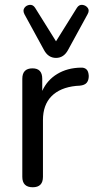

<svg xmlns="http://www.w3.org/2000/svg" viewBox="-20 -782 401 809"><path d="M216 -538Q183 -538 165 -572L83 -722Q75 -738 83 -749Q91 -760 105 -761.5Q119 -763 128 -749L216 -608L304 -749Q313 -763 327 -761.5Q341 -760 349.5 -749Q358 -738 349 -722L267 -572Q249 -538 216 -538ZM118 7Q74 7 74 -37V-450Q74 -494 117 -494Q158 -494 158 -450V-399Q179 -445 221.5 -470.5Q264 -496 320 -497Q335 -498 344 -490Q353 -482 354 -462Q354 -444 345.5 -433.5Q337 -423 316 -421L300 -420Q233 -413 197 -376.5Q161 -340 161 -276V-37Q161 7 118 7Z"/></svg>

Font: Chiron GoRound TC N
Style: Regular
Weight: 350
Designer: Ryoko NISHIZUKA 西塚涼子 (kana, bopomofo & ideographs); Paul D. Hunt (Latin, Greek & Cyrillic); Sandoll Communications 산돌커뮤니
Foundry: Adobe
Version: Version 1.000;hotconv 1.1.1;makeotfexe 2.6.0